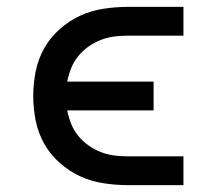

<svg xmlns="http://www.w3.org/2000/svg" viewBox="-20 -540 640 560"><path d="M354 0Q318 0 282 -5.5Q246 -11 213.5 -26Q181 -41 153.5 -65.5Q126 -90 108.5 -121.5Q91 -153 84 -188.5Q77 -224 77 -260Q77 -296 84 -331.5Q91 -367 108.5 -398.5Q126 -430 153.5 -454.5Q181 -479 213.5 -494Q246 -509 282 -514.5Q318 -520 354 -520H515V-436H354Q333 -436 313 -433.5Q293 -431 274 -423.5Q255 -416 238 -404Q221 -392 208 -376Q195 -360 187.5 -341Q180 -322 176 -302H428V-218H176Q180 -198 187.5 -179Q195 -160 208 -144Q221 -128 238 -116Q255 -104 274 -96.5Q293 -89 313 -86.5Q333 -84 354 -84H515V0Z"/></svg>

Font: Iosevka SS04 Medium Extended
Style: Regular
Weight: 500
Width: 7
Monospace: yes
Designer: Belleve Invis
Foundry: Belleve Invis
Version: Version 19.0.0; ttfautohint (v1.8.4)